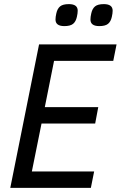

<svg xmlns="http://www.w3.org/2000/svg" viewBox="-20 -914 587 934"><path d="M30 0 170 -698H547L531 -618H243L198 -393H458L443 -313H182L135 -80H438L422 0ZM293 -787Q250 -787 250 -819Q250 -832 254 -849Q259 -872 272.5 -883Q286 -894 315 -894Q358 -894 358 -862Q358 -849 354 -832Q349 -809 335.5 -798Q322 -787 293 -787ZM463 -787Q420 -787 420 -819Q420 -832 424 -849Q429 -872 442.5 -883Q456 -894 485 -894Q528 -894 528 -862Q528 -849 524 -832Q519 -809 505.5 -798Q492 -787 463 -787Z"/></svg>

Font: IBM Plex Sans Cond Text
Style: Italic
Weight: 450
Width: 3
Italic angle: -11°
Designer: Mike Abbink, Paul van der Laan, Pieter van Rosmalen
Foundry: Bold Monday
Version: Version 1.3